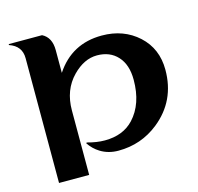

<svg xmlns="http://www.w3.org/2000/svg" viewBox="-107 -850 992 962"><g transform="rotate(-15 389.5 -368.5)"><path d="M83 0V-647.5Q83 -710.9 19.5 -732.4V-737.3H192.4Q239.3 -713.4 239.3 -647.5V-529.3Q324.2 -658.2 480.5 -658.2Q593.3 -658.2 669.4 -588.9Q744.6 -520 744.6 -410.2Q744.6 -249.5 622.6 -151.9Q531.7 -79.1 413.1 -79.1Q360.8 -79.1 319.8 -104.5Q287.6 -124.5 266.1 -156.7L269.5 -160.2Q318.4 -146.5 360.4 -146.5Q455.6 -146.5 510.3 -205.1Q578.1 -277.8 578.1 -402.8Q578.1 -481.4 538.1 -524.9Q498.5 -568.4 431.6 -568.4Q364.3 -568.4 305.2 -507.8Q239.3 -440.4 239.3 -334.5V0Z"/></g></svg>

Font: Berenika
Style: Bold
Weight: 700
Designer: Wojciech Kalinowski "wmk69" (wmk69@o2.pl)
Foundry: Wojciech Kalinowski "wmk69" (wmk69@o2.pl)
Version: Version 3.1.0; 2021-05-14